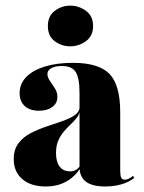

<svg xmlns="http://www.w3.org/2000/svg" viewBox="-20 -654 513 685"><path d="M263.7 -209.7V-321.8Q263.7 -375.8 250 -397.2Q236.3 -418.5 200.8 -418.5Q176.6 -418.5 162.9 -410.9Q149.2 -403.2 149.2 -389.5Q149.2 -378.2 158.1 -365.3Q166.9 -352.4 175.8 -338.7Q184.7 -325 184.7 -308.1Q184.7 -285.5 166.5 -272.2Q148.4 -258.9 119.4 -258.9Q86.3 -258.9 68.1 -275.8Q50 -292.7 50 -321.8Q50 -354.8 73.4 -379Q96.8 -403.2 139.5 -416.5Q182.3 -429.8 240.3 -429.8Q332.3 -429.8 370.6 -390.3Q408.9 -350.8 408.9 -253.2V-209.7ZM142.7 11.3Q90.3 11.3 59.7 -14.9Q29 -41.1 29 -86.3Q29 -121 46 -143.1Q62.9 -165.3 89.5 -179Q116.1 -192.7 146.4 -202.8Q176.6 -212.9 203.2 -222.2Q229.8 -231.5 247.2 -243.5Q264.5 -255.6 264.5 -275.8L265.3 -260.5Q262.9 -245.2 253.6 -233.5Q244.4 -221.8 232.3 -210.5Q220.2 -199.2 208.1 -185.1Q196 -171 187.9 -152.4Q179.8 -133.9 179.8 -108.1Q179.8 -76.6 192.7 -59.7Q205.6 -42.7 230.6 -42.7Q241.9 -42.7 250.4 -47.6Q258.9 -52.4 266.1 -62.9V-53.2Q245.2 -21.8 214.5 -5.2Q183.9 11.3 142.7 11.3ZM408.9 -45.2Q408.9 -27.4 412.5 -20.2Q416.1 -12.9 425 -12.9Q432.3 -12.9 439.5 -16.5Q446.8 -20.2 454.8 -26.6L458.9 -19.4Q441.1 -4.8 414.5 3.2Q387.9 11.3 355.6 11.3Q308.9 11.3 286.3 -6Q263.7 -23.4 263.7 -58.1V-209.7H408.9ZM230.6 -488.7Q200 -488.7 175.4 -506.9Q150.8 -525 150.8 -561.3Q150.8 -596.8 175.4 -615.3Q200 -633.9 230.6 -633.9Q261.3 -633.9 286.7 -615.3Q312.1 -596.8 312.1 -561.3Q312.1 -525.8 286.7 -507.3Q261.3 -488.7 230.6 -488.7Z"/></svg>

Font: Playfair 144pt SemiCondensed Black
Style: Regular
Weight: 900
Width: 4
Designer: Claus Eggers Sørensen
Foundry: Claus Eggers Sørensen
Version: Version 2.203